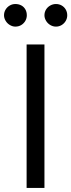

<svg xmlns="http://www.w3.org/2000/svg" viewBox="-53 -926 352 946"><path d="M166 0H78.1V-707H166ZM-33.2 -850.6Q-33.2 -866.2 -25.4 -878.9Q-17.6 -891.6 -4.9 -898.9Q7.8 -906.2 22.5 -906.2Q39.1 -906.2 51.8 -899.4Q64.5 -892.6 71.8 -879.9Q79.1 -867.2 79.1 -850.6Q79.1 -835.9 71.8 -823.2Q64.5 -810.5 51.8 -802.7Q39.1 -794.9 22.5 -794.9Q8.8 -794.9 -4.4 -802.7Q-17.6 -810.5 -25.4 -823.7Q-33.2 -836.9 -33.2 -850.6ZM166 -850.6Q166 -866.2 173.8 -878.9Q181.6 -891.6 194.8 -898.9Q208 -906.2 222.7 -906.2Q238.3 -906.2 251 -898.9Q263.7 -891.6 271 -878.9Q278.3 -866.2 278.3 -850.6Q278.3 -835.9 271 -823.2Q263.7 -810.5 251 -802.7Q238.3 -794.9 222.7 -794.9Q208 -794.9 194.8 -802.7Q181.6 -810.5 173.8 -823.7Q166 -836.9 166 -850.6Z"/></svg>

Font: WEMIX Pretendard Variable
Style: Regular
Weight: 400
Designer: Base glyphs from Inter by Rasmus Andersson; Hangeul glyphs from Noto Sans CJK(Source Han Sans) by Jang Soo-young and Kan
Foundry: Kil Hyung-jin
Version: Version 1.000;Glyphs 3.2 (3208)